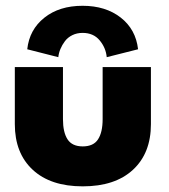

<svg xmlns="http://www.w3.org/2000/svg" viewBox="-20 -648 600 680"><path d="M76.5 -473.5Q84 -543 137 -585.2Q190 -627.5 272.5 -627.5Q354 -627.5 407.5 -585.8Q461 -544 469 -473.5L358 -445.5Q355 -478.5 333 -505Q311 -531.5 272.5 -531.5Q252.5 -531.5 236.2 -523.5Q220 -515.5 210 -502.2Q200 -489 194 -474.5Q188 -460 186.5 -445.5ZM203 -226Q203 -179.5 219.2 -154.5Q235.5 -129.5 273 -129.5Q311 -129.5 327.2 -154.5Q343.5 -179.5 343.5 -226V-410.5H514.5V-208.5Q514.5 -105.5 451 -46.8Q387.5 12 273 12Q159 12 95.8 -46.8Q32.5 -105.5 32.5 -208.5V-410.5H203Z"/></svg>

Font: League Spartan ExtraBold
Style: Regular
Weight: 800
Foundry: The League of Moveable Type
Version: Version 2.002